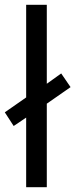

<svg xmlns="http://www.w3.org/2000/svg" viewBox="-33 -780 314 800"><path d="M76 0V-290L24 -255L-13 -312L76 -374V-760H162V-431L222 -474L261 -417L162 -348V0Z"/></svg>

Font: Noto Sans Gurmukhi SemiCondensed
Style: Regular
Weight: 400
Width: 4
Designer: Jelle Bosma - Monotype Design Team
Foundry: Monotype Imaging Inc.
Version: Version 2.004; ttfautohint (v1.8.4.7-5d5b)